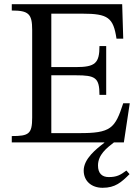

<svg xmlns="http://www.w3.org/2000/svg" viewBox="-20 -677 665 913"><path d="M581 134C552 156 534 165 497 165C465 165 446 147 446 110C446 59 487 27 522 0H569L597 -186H566C527 -67 509 -43 353 -44H224V-319H341C433 -319 453 -308 453 -226H485V-458H453C453 -377 433 -358 341 -358H224V-612H372C494 -612 519 -593 534 -493H566L561 -657H36V-627C116 -627 133 -611 133 -535V-118C133 -40 117 -30 36 -30V0H476V2C438 31 378 78 378 134C378 184 415 216 468 216C528 216 557 190 596 151Z"/></svg>

Font: STIX Two Math
Style: Regular
Weight: 400
Designer: Ross Mills, John Hudson & Paul Hanslow, Tiro Typeworks Ltd; with portions MicroPress Inc., with additions and correction
Foundry: Tiro Typeworks Ltd
Version: Version 2.02 b142